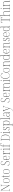

<svg xmlns="http://www.w3.org/2000/svg" viewBox="7381 -8193 1052 15854"><g transform="rotate(-90 7907.0 -266.0)"><path d="M45 0V-10H79Q104 -10 116 -16Q128 -22 131.5 -40.5Q135 -59 135 -98V-616Q135 -655 131.5 -673.5Q128 -692 116 -698Q104 -704 79 -704H45V-714H146L533 -47V-616Q533 -655 529 -673.5Q525 -692 513.5 -698Q502 -704 477 -704H440V-714H631V-704H599Q574 -704 562 -698Q550 -692 546.5 -673.5Q543 -655 543 -616V0H527L145 -660V-98Q145 -59 148.5 -40.5Q152 -22 164 -16Q176 -10 201 -10H237V0Z M911 10Q825 10 776 -57.5Q727 -125 727 -267Q727 -406 774 -474Q821 -542 915 -542Q1004 -542 1050 -475Q1096 -408 1096 -267Q1096 -124 1049 -57Q1002 10 911 10ZM911 0Q998 0 1033 -69Q1068 -138 1068 -267Q1068 -405 1032 -468.5Q996 -532 914 -532Q828 -532 791.5 -467.5Q755 -403 755 -267Q755 -135 792.5 -67.5Q830 0 911 0Z M1344 10Q1289 10 1265.5 -23.5Q1242 -57 1242 -141V-526H1171V-536Q1222 -537 1239 -555Q1253 -569 1256.5 -594.5Q1260 -620 1260 -657H1270V-536H1387V-526H1270V-129Q1270 -54 1287.5 -27Q1305 0 1343 0Q1357 0 1368.5 -1Q1380 -2 1396 -5V5Q1382 8 1369 9Q1356 10 1344 10Z M1663 10Q1577 10 1528 -57.5Q1479 -125 1479 -267Q1479 -406 1526 -474Q1573 -542 1667 -542Q1756 -542 1802 -475Q1848 -408 1848 -267Q1848 -124 1801 -57Q1754 10 1663 10ZM1663 0Q1750 0 1785 -69Q1820 -138 1820 -267Q1820 -405 1784 -468.5Q1748 -532 1666 -532Q1580 -532 1543.5 -467.5Q1507 -403 1507 -267Q1507 -135 1544.5 -67.5Q1582 0 1663 0Z M2348 10Q2289 10 2251.5 -10.5Q2214 -31 2196.5 -62Q2179 -93 2179 -125Q2179 -141 2184 -154Q2189 -167 2204 -167Q2204 -86 2239 -43Q2274 0 2349 0Q2418 0 2452.5 -42.5Q2487 -85 2487 -166Q2487 -210 2472.5 -241Q2458 -272 2425.5 -298.5Q2393 -325 2340 -356Q2294 -383 2263 -410Q2232 -437 2216 -472Q2200 -507 2200 -559Q2200 -630 2243 -677Q2286 -724 2360 -724Q2404 -724 2437 -708.5Q2470 -693 2488 -667.5Q2506 -642 2506 -613Q2506 -574 2481 -574Q2481 -647 2450 -680.5Q2419 -714 2359 -714Q2294 -714 2261 -671.5Q2228 -629 2228 -556Q2228 -512 2242.5 -482Q2257 -452 2284.5 -429Q2312 -406 2353 -381Q2396 -355 2433 -328.5Q2470 -302 2492.5 -264.5Q2515 -227 2515 -168Q2515 -90 2473 -40Q2431 10 2348 10Z M2808 10Q2722 10 2672 -60.5Q2622 -131 2622 -262Q2622 -403 2668 -472.5Q2714 -542 2799 -542Q2877 -542 2920 -475Q2963 -408 2963 -290V-276H2651Q2650 -133 2693.5 -66.5Q2737 0 2808 0Q2860 0 2891.5 -27.5Q2923 -55 2937 -102Q2948 -96 2948 -83Q2948 -66 2932 -44Q2916 -22 2885 -6Q2854 10 2808 10ZM2935 -286Q2934 -397 2900.5 -464.5Q2867 -532 2798 -532Q2724 -532 2690 -466Q2656 -400 2651 -286Z M3057 0V-10H3072Q3102 -10 3116 -14Q3130 -18 3134.5 -34.5Q3139 -51 3139 -87V-451Q3139 -486 3134.5 -502Q3130 -518 3114.5 -522Q3099 -526 3064 -526H3052V-536H3166V-400H3168Q3177 -435 3193 -468Q3209 -501 3234.5 -522.5Q3260 -544 3296 -544Q3332 -544 3352.5 -525Q3373 -506 3373 -479Q3373 -464 3366.5 -453.5Q3360 -443 3347 -443Q3347 -489 3334 -509Q3321 -529 3291 -529Q3254 -529 3226 -498.5Q3198 -468 3182.5 -413.5Q3167 -359 3167 -289V-87Q3167 -51 3171 -34.5Q3175 -18 3189.5 -14Q3204 -10 3234 -10H3260V0Z M3521 -658Q3512 -658 3506.5 -666Q3501 -674 3501 -698Q3501 -721 3506.5 -729.5Q3512 -738 3521 -738Q3530 -738 3536 -729.5Q3542 -721 3542 -698Q3542 -674 3536 -666Q3530 -658 3521 -658ZM3414 0V-10H3439Q3473 -10 3488.5 -14Q3504 -18 3508 -34Q3512 -50 3512 -85V-448Q3512 -484 3508 -500.5Q3504 -517 3490 -521.5Q3476 -526 3447 -526H3433V-536H3540V-85Q3540 -50 3544 -34Q3548 -18 3563.5 -14Q3579 -10 3613 -10H3637V0Z M3677 0V-10H3703Q3731 -10 3744.5 -14.5Q3758 -19 3762 -36Q3766 -53 3766 -90V-526H3680V-536H3766V-599Q3766 -682 3802.5 -727Q3839 -772 3905 -772Q3953 -772 3977 -749Q4001 -726 4001 -697Q4001 -675 3993 -668Q3985 -661 3977 -661Q3977 -707 3962.5 -734.5Q3948 -762 3903 -762Q3794 -762 3794 -601V-536H3926V-526H3794V-90Q3794 -53 3798 -36Q3802 -19 3815.5 -14.5Q3829 -10 3857 -10H3905V0Z M4191 0V-10H4223Q4248 -10 4260.5 -15.5Q4273 -21 4277 -40Q4281 -59 4281 -99V-617Q4281 -656 4277 -674.5Q4273 -693 4260.5 -698.5Q4248 -704 4223 -704H4191V-714H4432Q4524 -714 4586 -669Q4648 -624 4679.5 -540.5Q4711 -457 4711 -342Q4711 -178 4644 -89Q4577 0 4434 0ZM4425 -10Q4560 -10 4621.5 -91Q4683 -172 4683 -342Q4683 -512 4621 -608Q4559 -704 4426 -704H4309V-10Z M4901 -658Q4892 -658 4886.5 -666Q4881 -674 4881 -698Q4881 -721 4886.5 -729.5Q4892 -738 4901 -738Q4910 -738 4916 -729.5Q4922 -721 4922 -698Q4922 -674 4916 -666Q4910 -658 4901 -658ZM4794 0V-10H4819Q4853 -10 4868.5 -14Q4884 -18 4888 -34Q4892 -50 4892 -85V-448Q4892 -484 4888 -500.5Q4884 -517 4870 -521.5Q4856 -526 4827 -526H4813V-536H4920V-85Q4920 -50 4924 -34Q4928 -18 4943.5 -14Q4959 -10 4993 -10H5017V0Z M5210 10Q5160 10 5131.5 -7Q5103 -24 5091 -48Q5079 -72 5079 -95Q5079 -138 5105 -138Q5105 -69 5126 -34.5Q5147 0 5210 0Q5264 0 5292.5 -34.5Q5321 -69 5321 -129Q5321 -155 5314 -174.5Q5307 -194 5287 -213Q5267 -232 5229 -255Q5181 -283 5151 -306.5Q5121 -330 5107 -356.5Q5093 -383 5093 -421Q5093 -475 5127 -508.5Q5161 -542 5220 -542Q5280 -542 5308 -512Q5336 -482 5336 -446Q5336 -405 5310 -405Q5310 -477 5287.5 -504.5Q5265 -532 5219 -532Q5168 -532 5144.5 -502.5Q5121 -473 5121 -423Q5121 -375 5150 -345.5Q5179 -316 5236 -283Q5297 -249 5323 -215.5Q5349 -182 5349 -130Q5349 -66 5310.5 -28Q5272 10 5210 10Z M5418 240V230H5439Q5469 230 5483.5 226Q5498 222 5502 205.5Q5506 189 5506 153V-452Q5506 -486 5502 -502Q5498 -518 5482.5 -522Q5467 -526 5431 -526H5398V-536H5533V-397H5535Q5549 -464 5587 -505Q5625 -546 5686 -546Q5776 -546 5819.5 -481.5Q5863 -417 5863 -279Q5863 -130 5816 -60Q5769 10 5688 10Q5629 10 5589.5 -30Q5550 -70 5536 -142H5534Q5534 -116 5534 -75.5Q5534 -35 5534 13V153Q5534 189 5538.5 205.5Q5543 222 5557 226Q5571 230 5601 230H5632V240ZM5690 -3Q5762 -3 5798.5 -73.5Q5835 -144 5835 -276Q5835 -407 5801 -470Q5767 -533 5687 -533Q5605 -533 5569.5 -464Q5534 -395 5534 -278Q5534 -150 5568.5 -76.5Q5603 -3 5690 -3Z M5929 0V-10H5949Q5986 -10 6002 -14Q6018 -18 6022 -33.5Q6026 -49 6026 -84V-672Q6026 -709 6022 -725.5Q6018 -742 6003.5 -746Q5989 -750 5959 -750H5929V-760H6054V-84Q6054 -49 6058 -33.5Q6062 -18 6078.5 -14Q6095 -10 6132 -10H6152V0Z M6341 10Q6278 10 6244 -26.5Q6210 -63 6210 -139Q6210 -217 6262.5 -253.5Q6315 -290 6423 -294L6498 -297V-371Q6498 -452 6475.5 -492Q6453 -532 6382 -532Q6317 -532 6293.5 -499Q6270 -466 6270 -395Q6248 -395 6248 -432Q6248 -460 6260.5 -485Q6273 -510 6302.5 -526Q6332 -542 6383 -542Q6459 -542 6492.5 -500.5Q6526 -459 6526 -379V-97Q6526 -60 6530 -41.5Q6534 -23 6545.5 -16.5Q6557 -10 6581 -10H6586V0H6500V-114H6498Q6487 -83 6466 -54.5Q6445 -26 6413.5 -8Q6382 10 6341 10ZM6345 -5Q6389 -5 6423.5 -30Q6458 -55 6478 -94.5Q6498 -134 6498 -178V-287L6422 -284Q6321 -280 6279.5 -240.5Q6238 -201 6238 -136Q6238 -78 6264 -41.5Q6290 -5 6345 -5Z M6660 230Q6707 230 6738 221.5Q6769 213 6791 190Q6813 167 6831.5 124.5Q6850 82 6872 13L6694 -473Q6684 -498 6678 -509.5Q6672 -521 6660.5 -523.5Q6649 -526 6624 -526H6622V-536H6785V-526H6766Q6733 -526 6724 -521Q6715 -516 6715 -505Q6715 -496 6721.5 -477.5Q6728 -459 6742 -423L6810 -231Q6832 -166 6852.5 -111Q6873 -56 6884 -25Q6893 -54 6905 -93.5Q6917 -133 6933 -182L7012 -433Q7020 -457 7025 -475.5Q7030 -494 7030 -505Q7030 -515 7022.5 -520.5Q7015 -526 6983 -526H6950V-536H7106V-526H7102Q7079 -526 7067.5 -522.5Q7056 -519 7049.5 -506Q7043 -493 7034 -465L6887 1Q6864 73 6845 119.5Q6826 166 6803.5 192.5Q6781 219 6747.5 229.5Q6714 240 6661 240H6660Z M7553 10Q7494 10 7456.5 -10.5Q7419 -31 7401.5 -62Q7384 -93 7384 -125Q7384 -141 7389 -154Q7394 -167 7409 -167Q7409 -86 7444 -43Q7479 0 7554 0Q7623 0 7657.5 -42.5Q7692 -85 7692 -166Q7692 -210 7677.5 -241Q7663 -272 7630.5 -298.5Q7598 -325 7545 -356Q7499 -383 7468 -410Q7437 -437 7421 -472Q7405 -507 7405 -559Q7405 -630 7448 -677Q7491 -724 7565 -724Q7609 -724 7642 -708.5Q7675 -693 7693 -667.5Q7711 -642 7711 -613Q7711 -574 7686 -574Q7686 -647 7655 -680.5Q7624 -714 7564 -714Q7499 -714 7466 -671.5Q7433 -629 7433 -556Q7433 -512 7447.5 -482Q7462 -452 7489.5 -429Q7517 -406 7558 -381Q7601 -355 7638 -328.5Q7675 -302 7697.5 -264.5Q7720 -227 7720 -168Q7720 -90 7678 -40Q7636 10 7553 10Z M8013 10Q7927 10 7877 -60.5Q7827 -131 7827 -262Q7827 -403 7873 -472.5Q7919 -542 8004 -542Q8082 -542 8125 -475Q8168 -408 8168 -290V-276H7856Q7855 -133 7898.5 -66.5Q7942 0 8013 0Q8065 0 8096.5 -27.5Q8128 -55 8142 -102Q8153 -96 8153 -83Q8153 -66 8137 -44Q8121 -22 8090 -6Q8059 10 8013 10ZM8140 -286Q8139 -397 8105.5 -464.5Q8072 -532 8003 -532Q7929 -532 7895 -466Q7861 -400 7856 -286Z M8252 0V-10H8270Q8305 -10 8320 -14Q8335 -18 8339 -34Q8343 -50 8343 -85V-448Q8343 -484 8339 -500.5Q8335 -517 8321.5 -521.5Q8308 -526 8278 -526H8267V-536H8371V-426H8373Q8389 -478 8425.5 -510Q8462 -542 8513 -542Q8572 -542 8602.5 -511Q8633 -480 8644 -421H8646Q8658 -475 8694 -508.5Q8730 -542 8787 -542Q8859 -542 8893.5 -496.5Q8928 -451 8928 -362V-83Q8928 -49 8932 -33.5Q8936 -18 8951.5 -14Q8967 -10 9001 -10H9008V0H8900V-370Q8900 -447 8873.5 -487Q8847 -527 8786 -527Q8737 -527 8707 -504Q8677 -481 8663 -442Q8649 -403 8649 -354V-85Q8649 -50 8653 -34Q8657 -18 8672.5 -14Q8688 -10 8722 -10H8732V0H8621V-370Q8621 -449 8595.5 -487.5Q8570 -526 8508 -526Q8461 -526 8431 -500.5Q8401 -475 8386 -432.5Q8371 -390 8371 -339V-85Q8371 -50 8375 -34Q8379 -18 8394.5 -14Q8410 -10 8446 -10H8459V0Z M9168 -658Q9159 -658 9153.5 -666Q9148 -674 9148 -698Q9148 -721 9153.5 -729.5Q9159 -738 9168 -738Q9177 -738 9183 -729.5Q9189 -721 9189 -698Q9189 -674 9183 -666Q9177 -658 9168 -658ZM9061 0V-10H9086Q9120 -10 9135.5 -14Q9151 -18 9155 -34Q9159 -50 9159 -85V-448Q9159 -484 9155 -500.5Q9151 -517 9137 -521.5Q9123 -526 9094 -526H9080V-536H9187V-85Q9187 -50 9191 -34Q9195 -18 9210.5 -14Q9226 -10 9260 -10H9284V0Z M9589 10Q9507 10 9452.5 -35Q9398 -80 9370.5 -163Q9343 -246 9343 -359Q9343 -529 9406.5 -626.5Q9470 -724 9591 -724Q9652 -724 9690.5 -707.5Q9729 -691 9747.5 -665Q9766 -639 9766 -610Q9766 -567 9741 -567Q9741 -615 9727.5 -648Q9714 -681 9682 -697.5Q9650 -714 9592 -714Q9518 -714 9469 -670.5Q9420 -627 9395.5 -547Q9371 -467 9371 -358Q9371 -248 9394.5 -167.5Q9418 -87 9466.5 -43.5Q9515 0 9590 0Q9657 0 9693 -30.5Q9729 -61 9742 -111Q9760 -107 9760 -91Q9760 -72 9740 -48.5Q9720 -25 9681.5 -7.5Q9643 10 9589 10Z M10039 10Q9953 10 9904 -57.5Q9855 -125 9855 -267Q9855 -406 9902 -474Q9949 -542 10043 -542Q10132 -542 10178 -475Q10224 -408 10224 -267Q10224 -124 10177 -57Q10130 10 10039 10ZM10039 0Q10126 0 10161 -69Q10196 -138 10196 -267Q10196 -405 10160 -468.5Q10124 -532 10042 -532Q9956 -532 9919.5 -467.5Q9883 -403 9883 -267Q9883 -135 9920.5 -67.5Q9958 0 10039 0Z M10317 0V-10H10335Q10369 -10 10384.5 -14Q10400 -18 10404 -34Q10408 -50 10408 -85V-452Q10408 -486 10404 -502Q10400 -518 10385.5 -522Q10371 -526 10341 -526H10322V-536H10436V-428H10438Q10454 -481 10493 -511.5Q10532 -542 10587 -542Q10666 -542 10702 -497Q10738 -452 10738 -359V-85Q10738 -50 10742 -34Q10746 -18 10761.5 -14Q10777 -10 10810 -10H10821V0H10710V-371Q10710 -442 10682.5 -484.5Q10655 -527 10587 -527Q10506 -527 10471 -474.5Q10436 -422 10436 -340V-85Q10436 -50 10440 -34Q10444 -18 10459.5 -14Q10475 -10 10509 -10H10521V0Z M11085 10Q11003 10 10955 -57.5Q10907 -125 10907 -267Q10907 -408 10952 -475.5Q10997 -543 11083 -543Q11211 -543 11239 -402H11241Q11240 -437 11239.5 -478.5Q11239 -520 11239 -543V-670Q11239 -708 11235 -724.5Q11231 -741 11217.5 -745.5Q11204 -750 11174 -750H11157V-760H11267V-81Q11267 -48 11271.5 -33Q11276 -18 11291 -14Q11306 -10 11339 -10H11353V0H11239V-136H11237Q11220 -65 11180.5 -27.5Q11141 10 11085 10ZM11085 -3Q11162 -4 11201 -71.5Q11240 -139 11240 -265Q11240 -398 11206.5 -464Q11173 -530 11084 -530Q11008 -530 10971.5 -466Q10935 -402 10935 -264Q10935 -130 10976 -66Q11017 -2 11085 -3Z M11613 10Q11527 10 11477 -60.5Q11427 -131 11427 -262Q11427 -403 11473 -472.5Q11519 -542 11604 -542Q11682 -542 11725 -475Q11768 -408 11768 -290V-276H11456Q11455 -133 11498.5 -66.5Q11542 0 11613 0Q11665 0 11696.5 -27.5Q11728 -55 11742 -102Q11753 -96 11753 -83Q11753 -66 11737 -44Q11721 -22 11690 -6Q11659 10 11613 10ZM11740 -286Q11739 -397 11705.5 -464.5Q11672 -532 11603 -532Q11529 -532 11495 -466Q11461 -400 11456 -286Z M11852 0V-10H11870Q11904 -10 11919.5 -14Q11935 -18 11939 -34Q11943 -50 11943 -85V-452Q11943 -486 11939 -502Q11935 -518 11920.5 -522Q11906 -526 11876 -526H11857V-536H11971V-428H11973Q11989 -481 12028 -511.5Q12067 -542 12122 -542Q12201 -542 12237 -497Q12273 -452 12273 -359V-85Q12273 -50 12277 -34Q12281 -18 12296.5 -14Q12312 -10 12345 -10H12356V0H12245V-371Q12245 -442 12217.5 -484.5Q12190 -527 12122 -527Q12041 -527 12006 -474.5Q11971 -422 11971 -340V-85Q11971 -50 11975 -34Q11979 -18 11994.5 -14Q12010 -10 12044 -10H12056V0Z M12568 10Q12518 10 12489.5 -7Q12461 -24 12449 -48Q12437 -72 12437 -95Q12437 -138 12463 -138Q12463 -69 12484 -34.5Q12505 0 12568 0Q12622 0 12650.5 -34.5Q12679 -69 12679 -129Q12679 -155 12672 -174.5Q12665 -194 12645 -213Q12625 -232 12587 -255Q12539 -283 12509 -306.5Q12479 -330 12465 -356.5Q12451 -383 12451 -421Q12451 -475 12485 -508.5Q12519 -542 12578 -542Q12638 -542 12666 -512Q12694 -482 12694 -446Q12694 -405 12668 -405Q12668 -477 12645.5 -504.5Q12623 -532 12577 -532Q12526 -532 12502.5 -502.5Q12479 -473 12479 -423Q12479 -375 12508 -345.5Q12537 -316 12594 -283Q12655 -249 12681 -215.5Q12707 -182 12707 -130Q12707 -66 12668.5 -28Q12630 10 12568 10Z M12998 10Q12912 10 12862 -60.5Q12812 -131 12812 -262Q12812 -403 12858 -472.5Q12904 -542 12989 -542Q13067 -542 13110 -475Q13153 -408 13153 -290V-276H12841Q12840 -133 12883.5 -66.5Q12927 0 12998 0Q13050 0 13081.5 -27.5Q13113 -55 13127 -102Q13138 -96 13138 -83Q13138 -66 13122 -44Q13106 -22 13075 -6Q13044 10 12998 10ZM13125 -286Q13124 -397 13090.5 -464.5Q13057 -532 12988 -532Q12914 -532 12880 -466Q12846 -400 12841 -286Z M13441 10Q13359 10 13311 -57.5Q13263 -125 13263 -267Q13263 -408 13308 -475.5Q13353 -543 13439 -543Q13567 -543 13595 -402H13597Q13596 -437 13595.5 -478.5Q13595 -520 13595 -543V-670Q13595 -708 13591 -724.5Q13587 -741 13573.5 -745.5Q13560 -750 13530 -750H13513V-760H13623V-81Q13623 -48 13627.5 -33Q13632 -18 13647 -14Q13662 -10 13695 -10H13709V0H13595V-136H13593Q13576 -65 13536.5 -27.5Q13497 10 13441 10ZM13441 -3Q13518 -4 13557 -71.5Q13596 -139 13596 -265Q13596 -398 13562.5 -464Q13529 -530 13440 -530Q13364 -530 13327.5 -466Q13291 -402 13291 -264Q13291 -130 13332 -66Q13373 -2 13441 -3Z M14064 0V-10H14118Q14143 -10 14155 -16Q14167 -22 14170.5 -40.5Q14174 -59 14174 -98V-701H14034Q13995 -701 13985 -687Q13975 -673 13974 -632L13971 -563H13961L13966 -714H14412L14418 -563H14408L14405 -632Q14404 -673 14393.5 -687Q14383 -701 14344 -701H14202V-98Q14202 -59 14205.5 -40.5Q14209 -22 14221 -16Q14233 -10 14258 -10H14311V0Z M14463 0V-10H14482Q14516 -10 14531.5 -14Q14547 -18 14551 -34Q14555 -50 14555 -85V-673Q14555 -708 14551 -724.5Q14547 -741 14533.5 -745.5Q14520 -750 14492 -750H14470V-760H14583V-487Q14583 -475 14583 -465Q14583 -455 14582 -423H14584Q14599 -479 14639 -510.5Q14679 -542 14735 -542Q14806 -542 14844.5 -499Q14883 -456 14883 -363V-84Q14883 -50 14887 -34.5Q14891 -19 14906 -14.5Q14921 -10 14954 -10H14968V0H14855V-361Q14855 -447 14826.5 -487Q14798 -527 14732 -527Q14663 -527 14623 -479Q14583 -431 14583 -334V-85Q14583 -50 14587 -34Q14591 -18 14606.5 -14Q14622 -10 14656 -10H14670V0Z M15127 -658Q15118 -658 15112.5 -666Q15107 -674 15107 -698Q15107 -721 15112.5 -729.5Q15118 -738 15127 -738Q15136 -738 15142 -729.5Q15148 -721 15148 -698Q15148 -674 15142 -666Q15136 -658 15127 -658ZM15020 0V-10H15045Q15079 -10 15094.5 -14Q15110 -18 15114 -34Q15118 -50 15118 -85V-448Q15118 -484 15114 -500.5Q15110 -517 15096 -521.5Q15082 -526 15053 -526H15039V-536H15146V-85Q15146 -50 15150 -34Q15154 -18 15169.5 -14Q15185 -10 15219 -10H15243V0Z M15284 0V-10H15302Q15336 -10 15351.5 -14Q15367 -18 15371 -34Q15375 -50 15375 -85V-452Q15375 -486 15371 -502Q15367 -518 15352.5 -522Q15338 -526 15308 -526H15289V-536H15403V-428H15405Q15421 -481 15460 -511.5Q15499 -542 15554 -542Q15633 -542 15669 -497Q15705 -452 15705 -359V-85Q15705 -50 15709 -34Q15713 -18 15728.5 -14Q15744 -10 15777 -10H15788V0H15677V-371Q15677 -442 15649.5 -484.5Q15622 -527 15554 -527Q15473 -527 15438 -474.5Q15403 -422 15403 -340V-85Q15403 -50 15407 -34Q15411 -18 15426.5 -14Q15442 -10 15476 -10H15488V0Z"/></g></svg>

Font: Noto Serif Display SemiCondensed Thin
Style: Regular
Weight: 100
Width: 4
Designer: Monotype Design Team
Foundry: Monotype Imaging Inc.
Version: Version 2.009